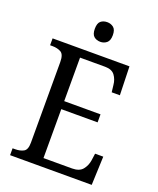

<svg xmlns="http://www.w3.org/2000/svg" viewBox="-164 -1006 905 1103"><g transform="rotate(20 289.0 -454.5)"><path d="M34 0V-42H49Q80 -42 101 -53.5Q122 -65 122 -108V-601Q122 -648 100.5 -660Q79 -672 49 -672H34V-714H504L509 -539H459L454 -582Q451 -615 433 -639.5Q415 -664 373 -664H220V-398H442V-349H220V-50H395Q439 -50 459 -74.5Q479 -99 484 -132L490 -175H540L533 0ZM298 -789Q274 -789 258.5 -802.5Q243 -816 243 -849Q243 -883 258.5 -896Q274 -909 298 -909Q320 -909 336.5 -896Q353 -883 353 -849Q353 -816 336.5 -802.5Q320 -789 298 -789Z"/></g></svg>

Font: Noto Serif Tamil SemiCondensed
Style: Italic
Weight: 400
Width: 4
Italic angle: -12°
Designer: Indian Type Foundry, Tom Grace, and the Monotype Design Team
Foundry: Monotype Imaging Inc.
Version: Version 2.003; ttfautohint (v1.8.4.7-5d5b)